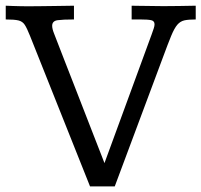

<svg xmlns="http://www.w3.org/2000/svg" viewBox="-27 -650 709 676"><path d="M290 6.3 78.6 -523.9Q67.9 -550.8 60.1 -562.7Q52.2 -574.7 37.8 -578.1Q23.4 -581.5 -6.8 -581.5V-629.9Q4.9 -629.4 18.3 -628.9Q31.7 -628.4 45.2 -628.2Q58.6 -627.9 70.3 -627.9Q85 -627.9 111.6 -628.2Q138.2 -628.4 166.3 -628.9Q194.3 -629.4 213.9 -629.6Q233.4 -629.9 233.4 -629.9V-581.5Q194.8 -581.5 175.8 -578.9Q156.7 -576.2 156.7 -559.1Q156.7 -548.3 163.6 -531.2Q164.1 -530.3 173.6 -505.4Q183.1 -480.5 199 -439.9Q214.8 -399.4 233.6 -351.3Q252.4 -303.2 271 -255.1Q289.6 -207 305.4 -166.7Q321.3 -126.5 330.8 -101.6Q340.3 -76.7 340.8 -75.7L507.3 -529.8Q511.7 -542 514.4 -550.3Q517.1 -558.6 517.1 -564.5Q517.1 -576.2 505.4 -578.9Q493.7 -581.5 466.8 -581.5Q460.4 -581.5 452.6 -581.5Q444.8 -581.5 436.5 -581.5V-629.9Q436.5 -629.9 450.4 -629.6Q464.4 -629.4 484.1 -629.2Q503.9 -628.9 522.2 -628.7Q540.5 -628.4 548.8 -628.4Q575.7 -628.4 604.5 -628.9Q633.3 -629.4 662.1 -629.9V-581.5Q637.2 -581.5 622.6 -578.4Q607.9 -575.2 597.4 -563Q586.9 -550.8 575.7 -523.7Q564.5 -496.6 546.9 -448.7L377 6.3Z"/></svg>

Font: Kameron
Style: Regular
Weight: 400
Designer: Vernon Adams
Foundry: Vernon Adams
Version: Version 1.100